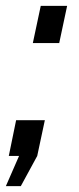

<svg xmlns="http://www.w3.org/2000/svg" viewBox="-28 -538 271 655"><path d="M84 -391 111 -518H201L174 -391ZM-8 97 37 -6H2L27 -128H125L99 -6L43 97Z"/></svg>

Font: Raleway Thin SemiBold
Style: Italic
Weight: 600
Italic angle: -12°
Version: Version 4.026